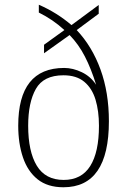

<svg xmlns="http://www.w3.org/2000/svg" viewBox="-20 -781 537 811"><path d="M248 10Q181 10 139 -23.5Q97 -57 77 -116Q57 -175 57 -250Q57 -494 251 -494Q288 -494 325.5 -476Q363 -458 386 -423Q365 -491 338.5 -542.5Q312 -594 274 -633L166 -556V-592L252 -654Q227 -677 200.5 -695Q174 -713 144 -728V-761Q220 -728 282 -675L397 -760V-723L304 -654Q369 -585 404.5 -487.5Q440 -390 440 -269Q440 10 248 10ZM249 -21Q324 -21 361 -79.5Q398 -138 398 -250Q398 -312 383.5 -360Q369 -408 336 -435.5Q303 -463 248 -463Q164 -463 131.5 -405.5Q99 -348 99 -250Q99 -141 135.5 -81Q172 -21 249 -21Z"/></svg>

Font: Noto Serif Georgian SemiCondensed ExtraLight
Style: Regular
Weight: 200
Width: 4
Designer: Monotype Design Team, Akaki Razmadze
Foundry: Google LLC
Version: Version 2.003; ttfautohint (v1.8.4.7-5d5b)